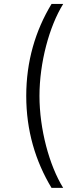

<svg xmlns="http://www.w3.org/2000/svg" viewBox="-20 -781 387 949"><path d="M109.7 -306.8C109.7 -136.7 154.5 14.6 234.7 147.7H292.3C223.4 36.6 175.1 -143.1 175.1 -306.8C175.1 -470.2 223 -649.9 292.3 -761.4H234.7C154.5 -628.9 109.7 -477.3 109.7 -306.8Z"/></svg>

Font: Karasuma Gothic
Style: Light
Weight: 300
Designer: Rasmus Andersson / Ryoko Nishizuka
Foundry: rsms
Version: Version 1.00